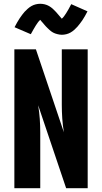

<svg xmlns="http://www.w3.org/2000/svg" viewBox="-20 -996 540 1016"><path d="M56 0V-735H170L318 -296Q312 -332 309.5 -368.5Q307 -405 307 -441V-735H444V0H330L182 -439Q188 -403 190.5 -366.5Q193 -330 193 -294V0ZM307 -812Q301 -812 295 -813Q289 -814 283 -815.5Q277 -817 271.5 -819Q266 -821 260.5 -824Q255 -827 250.5 -830.5Q246 -834 241 -838.5Q236 -843 231.5 -847.5Q227 -852 223 -856Q219 -860 215.5 -864.5Q212 -869 207.5 -874Q203 -879 199 -883.5Q195 -888 193 -891Q186 -885 181 -878Q176 -871 170 -862Q164 -853 157.5 -841Q151 -829 143 -815L57 -852Q64 -865 70.5 -877Q77 -889 84 -899Q91 -909 97.5 -918Q104 -927 110.5 -934Q117 -941 126.5 -949.5Q136 -958 146.5 -964Q157 -970 169 -973Q181 -976 193 -976Q205 -976 217 -973Q229 -970 239.5 -964Q250 -958 259.5 -949.5Q269 -941 276.5 -932.5Q284 -924 292 -914.5Q300 -905 307 -897Q314 -903 319 -910Q324 -917 330 -926Q336 -935 342.5 -947Q349 -959 357 -974L443 -936Q436 -923 429.5 -911Q423 -899 416 -889Q409 -879 402.5 -870.5Q396 -862 389.5 -854.5Q383 -847 373.5 -838.5Q364 -830 353.5 -824Q343 -818 331 -815Q319 -812 307 -812Z"/></svg>

Font: Iosevka SS04 Heavy
Style: Regular
Weight: 900
Monospace: yes
Designer: Belleve Invis
Foundry: Belleve Invis
Version: Version 19.0.0; ttfautohint (v1.8.4)